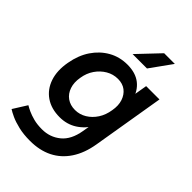

<svg xmlns="http://www.w3.org/2000/svg" viewBox="-272 -816 1131 1131"><g transform="rotate(45 294.0 -250.0)"><path d="M205 212Q151 212 109 202Q67 192 39 179Q11 166 -4 156L50 70Q63 78 84.5 88Q106 98 136.5 106Q167 114 207 114Q273 114 322 74Q371 34 385 -50L461 -500H572L497 -51Q483 34 444 93Q405 152 345 182Q285 212 205 212ZM230 -10Q160 -10 112 -43Q64 -76 44 -135Q24 -194 38 -271Q51 -345 87 -398.5Q123 -452 176 -482Q229 -512 294 -512Q362 -512 404 -479Q446 -446 460.5 -387.5Q475 -329 462 -253Q449 -180 416.5 -125Q384 -70 337 -40Q290 -10 230 -10ZM264 -104Q302 -104 335 -124Q368 -144 390.5 -178.5Q413 -213 420 -259Q428 -304 416.5 -338.5Q405 -373 379 -393Q353 -413 314 -413Q274 -413 240 -393Q206 -373 182.5 -339Q159 -305 152 -260Q144 -215 156 -179.5Q168 -144 196 -124Q224 -104 264 -104ZM488 -712 391 -577H271L399 -712Z"/></g></svg>

Font: Figtree Light SemiBold
Style: Italic
Weight: 600
Italic angle: -9.5°
Version: Version 2.001;gftools[0.9.30]